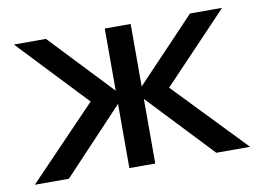

<svg xmlns="http://www.w3.org/2000/svg" viewBox="-60 -584 911 672"><g transform="rotate(-10 395.5 -248.0)"><path d="M658 0 415 -257H425L652 -496H766L535 -253L778 0ZM13 0 256 -253 26 -496H140L366 -257H376L134 0ZM349 0V-496H441V0Z"/></g></svg>

Font: Wix Madefor Display Medium
Style: Regular
Weight: 500
Designer: Dalton Maag Ltd
Foundry: Dalton Maag Ltd
Version: Version 3.100